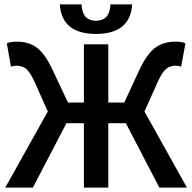

<svg xmlns="http://www.w3.org/2000/svg" viewBox="-20 -856 877 876"><path d="M3.9 0 198.2 -347.2 136.2 -485.8Q116.7 -527.8 98.9 -542Q81.1 -556.2 56.2 -556.2Q41 -556.2 29.8 -551.8L11.2 -658.2Q27.3 -666 56.2 -666Q109.4 -666 146 -640.1Q182.6 -614.3 215.8 -545.9L290 -388.2H362.8V-653.8H474.1V-388.2H546.9L620.1 -545.9Q653.8 -614.3 690.7 -640.1Q727.5 -666 780.8 -666Q810.1 -666 826.2 -658.2L806.2 -551.8Q796.4 -556.2 779.8 -556.2Q755.9 -556.2 738.3 -542Q720.7 -527.8 701.2 -485.8L639.2 -347.2L833 0H707L554.2 -293.9H474.1V0H362.8V-293.9H283.2L129.9 0ZM252.9 -835.9H352.1Q355.5 -761.2 418 -761.2Q480.5 -761.2 483.9 -835.9H583Q574.2 -701.2 418 -701.2Q261.7 -701.2 252.9 -835.9Z"/></svg>

Font: Toshiba Sans Medium
Style: Regular
Weight: 500
Designer: Paul D. Hunt
Foundry: Toshiba Corporation
Version: Version 2.020;PS 2.0;hotconv 1.0.86;makeotf.lib2.5.63406